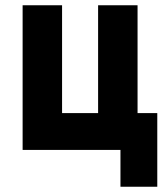

<svg xmlns="http://www.w3.org/2000/svg" viewBox="-20 -570 640 730"><path d="M438 140V0H66V-550H216V-140H353V-550H503V-140H578V140Z"/></svg>

Font: NKDuy Mono ExtraBold
Style: Regular
Weight: 800
Monospace: yes
Designer: NKDuy
Foundry: NKDuy
Version: Version 2.251; ttfautohint (v1.8.4.7-5d5b)